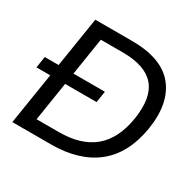

<svg xmlns="http://www.w3.org/2000/svg" viewBox="-153 -873 1057 1040"><g transform="rotate(30 375.0 -352.5)"><path d="M46 0 158 -705H387Q574 -705 652.5 -608Q731 -511 704 -340Q676 -169 569.5 -84.5Q463 0 288 0ZM152 -79H291Q430 -79 509.5 -145.5Q589 -212 611 -349Q633 -490 574.5 -558Q516 -626 376 -626H238ZM11 -322 22 -393H398L387 -322Z"/></g></svg>

Font: Mulish Medium
Style: Italic
Weight: 500
Italic angle: -9°
Designer: Vernon Adams
Foundry: Vernon Adams
Version: Version 3.603; ttfautohint (v1.8.3)